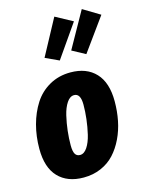

<svg xmlns="http://www.w3.org/2000/svg" viewBox="-130 -944 788 1040"><g transform="rotate(-15 264.0 -424.0)"><path d="M433.1 -866.2 527.8 -809.1 394 -624 319.8 -664.1ZM278.8 -865.2 375 -813 246.1 -627.9 169.9 -663.1ZM208 18.1Q117.2 18.1 66.2 -35.4Q15.1 -88.9 15.1 -193.8Q15.1 -264.2 32 -327.1Q48.8 -390.1 81.1 -440.7Q113.3 -491.2 165.8 -521Q218.3 -550.8 284.2 -550.8Q374.5 -550.8 425.3 -496.8Q476.1 -442.9 476.1 -337.9Q476.1 -281.7 465.8 -230.2Q455.6 -178.7 433.8 -133.3Q412.1 -87.9 381.1 -54.2Q350.1 -20.5 305.7 -1.2Q261.2 18.1 208 18.1ZM220.2 -105Q243.2 -105 261 -131.8Q278.8 -158.7 288.6 -200.2Q298.3 -241.7 303.2 -283.7Q308.1 -325.7 308.1 -363.8Q308.1 -426.8 272 -426.8Q248.5 -426.8 230.7 -400.1Q212.9 -373.5 203.1 -332Q193.4 -290.5 188.7 -248.8Q184.1 -207 184.1 -168.9Q184.1 -134.8 192.9 -119.9Q201.7 -105 220.2 -105Z"/></g></svg>

Font: Fira Sans Compressed ExtraBold
Style: Italic
Weight: 800
Width: 3
Italic angle: -8°
Designer: Carrois Corporate & Edenspiekermann AG
Foundry: Carrois Corporate GbR & Edenspiekermann AG
Version: Version 4.203;PS 004.203;hotconv 1.0.88;makeotf.lib2.5.64775